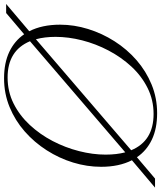

<svg xmlns="http://www.w3.org/2000/svg" viewBox="30 -818 775 922"><g transform="rotate(90 417.0 -357.5)"><path d="M757.5 -456Q757.5 -388.5 737 -321.5Q716.5 -254.5 678.2 -194.8Q640 -135 587.5 -89Q535 -43 470.5 -16.5Q406 10 332.5 10Q258.5 10 205.5 -15.2Q152.5 -40.5 121 -86.5L19 0H-24.5L106.5 -111Q75 -172.5 75 -259Q75 -326.5 95.8 -393.5Q116.5 -460.5 154.5 -520.2Q192.5 -580 245.2 -626Q298 -672 362.5 -698.5Q427 -725 500 -725Q574 -725 627 -699.8Q680 -674.5 711.5 -628L814 -715H857.5L726 -604Q757.5 -542.5 757.5 -456ZM133.5 -237.5Q133.5 -184.5 145 -143L678 -600.5Q633.5 -708 504 -708Q436.5 -708 379 -679.2Q321.5 -650.5 276.2 -601.5Q231 -552.5 199 -491.5Q167 -430.5 150.2 -364.8Q133.5 -299 133.5 -237.5ZM699 -477.5Q699 -530.5 688 -572L154.5 -114.5Q199.5 -7 328.5 -7Q396.5 -7 453.8 -35.8Q511 -64.5 556.5 -113.5Q602 -162.5 633.8 -223.5Q665.5 -284.5 682.2 -350.2Q699 -416 699 -477.5Z"/></g></svg>

Font: Newsreader Display Light
Style: Italic
Weight: 300
Italic angle: -17°
Designer: Hugues Gentile
Foundry: Production Type
Version: Version 1.001